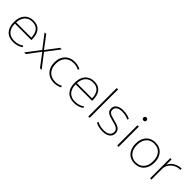

<svg xmlns="http://www.w3.org/2000/svg" viewBox="309 -2103 3482 3482"><g transform="rotate(45 2049.5 -362.5)"><path d="M295 10Q177 10 112.5 -60Q48 -130 48 -260Q48 -386 111.5 -458Q175 -530 286 -530Q393 -530 449 -463Q505 -396 505 -268Q505 -263 505 -259.5Q505 -256 504 -251H66V-282H483L472 -269Q472 -383 425 -441Q378 -499 286 -499Q190 -499 136 -437Q82 -375 82 -262V-257Q82 -142 137 -81.5Q192 -21 295 -21Q345 -21 390 -35Q435 -49 471 -76L484 -48Q447 -20 398 -5Q349 10 295 10Z M570 0 771 -263 574 -520H616L793 -286H795L971 -520H1013L817 -263L1018 0H976L795 -240H793L612 0Z M1345 10Q1265 10 1206.5 -23Q1148 -56 1116.5 -116.5Q1085 -177 1085 -260Q1085 -343 1116.5 -403.5Q1148 -464 1206.5 -497Q1265 -530 1345 -530Q1384 -530 1420 -521.5Q1456 -513 1492 -495L1481 -465Q1448 -483 1415 -491Q1382 -499 1346 -499Q1240 -499 1180 -435Q1120 -371 1120 -260Q1120 -149 1180 -85Q1240 -21 1346 -21Q1382 -21 1415 -29Q1448 -37 1481 -55L1492 -25Q1456 -7 1420 1.5Q1384 10 1345 10Z M1853 10Q1735 10 1670.5 -60Q1606 -130 1606 -260Q1606 -386 1669.5 -458Q1733 -530 1844 -530Q1951 -530 2007 -463Q2063 -396 2063 -268Q2063 -263 2063 -259.5Q2063 -256 2062 -251H1624V-282H2041L2030 -269Q2030 -383 1983 -441Q1936 -499 1844 -499Q1748 -499 1694 -437Q1640 -375 1640 -262V-257Q1640 -142 1695 -81.5Q1750 -21 1853 -21Q1903 -21 1948 -35Q1993 -49 2029 -76L2042 -48Q2005 -20 1956 -5Q1907 10 1853 10Z M2214 0V-730H2249V0Z M2586 10Q2536 10 2488 -1.5Q2440 -13 2403 -33L2415 -62Q2450 -43 2494.5 -32Q2539 -21 2585 -21Q2662 -21 2704 -50.5Q2746 -80 2746 -134Q2746 -175 2723.5 -197Q2701 -219 2664.5 -232Q2628 -245 2583 -255Q2536 -266 2494.5 -280.5Q2453 -295 2427.5 -322.5Q2402 -350 2402 -396Q2402 -459 2451.5 -494.5Q2501 -530 2587 -530Q2635 -530 2683.5 -519Q2732 -508 2764 -490L2753 -461Q2724 -478 2678.5 -488.5Q2633 -499 2588 -499Q2516 -499 2476.5 -472Q2437 -445 2437 -396Q2437 -360 2458 -339.5Q2479 -319 2514 -307.5Q2549 -296 2591 -286Q2627 -277 2661.5 -266.5Q2696 -256 2722.5 -239.5Q2749 -223 2764.5 -197.5Q2780 -172 2780 -134Q2780 -66 2728.5 -28Q2677 10 2586 10Z M2957 0V-520H2992V0ZM2974 -655Q2957 -655 2945.5 -666.5Q2934 -678 2934 -695Q2934 -712 2945.5 -723.5Q2957 -735 2974 -735Q2991 -735 3002.5 -723.5Q3014 -712 3014 -695Q3014 -678 3002.5 -666.5Q2991 -655 2974 -655Z M3411 10Q3337 10 3282.5 -23Q3228 -56 3198 -117Q3168 -178 3168 -260Q3168 -343 3198 -403.5Q3228 -464 3282.5 -497Q3337 -530 3411 -530Q3486 -530 3540.5 -497Q3595 -464 3625 -403.5Q3655 -343 3655 -260Q3655 -178 3625 -117Q3595 -56 3540.5 -23Q3486 10 3411 10ZM3411 -21Q3509 -21 3564.5 -85.5Q3620 -150 3620 -260Q3620 -371 3564.5 -435Q3509 -499 3411 -499Q3314 -499 3258.5 -435Q3203 -371 3203 -260Q3203 -150 3258.5 -85.5Q3314 -21 3411 -21Z M3799 0V-520H3832V-386H3834Q3854 -429 3891 -461.5Q3928 -494 3977 -512Q4026 -530 4080 -530V-498Q4011 -498 3955 -468Q3899 -438 3866 -387.5Q3833 -337 3833 -275V0Z"/></g></svg>

Font: M PLUS 2 Thin ExtraLight
Style: Regular
Weight: 250
Version: Version 1.001